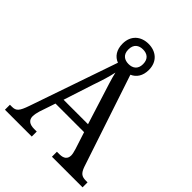

<svg xmlns="http://www.w3.org/2000/svg" viewBox="-245 -1014 1144 1144"><g transform="rotate(45 327.5 -441.5)"><path d="M1 0H227V-42H205C166 -42 145 -58 145 -89C145 -103 149 -122 154 -138L188 -239H429L464 -131C469 -114 473 -98 473 -87C473 -57 454 -42 419 -42H397V0H655V-42H642C607 -42 591 -52 576 -94L382 -676C417 -691 440 -724 440 -774C440 -845 391 -883 329 -883C267 -883 218 -845 218 -774C218 -722 242 -688 279 -674L88 -120C66 -56 53 -42 18 -42H1ZM329 -713C295 -713 267 -730 267 -774C267 -819 295 -836 329 -836C363 -836 391 -819 391 -774C391 -730 363 -713 329 -713ZM206 -289 267 -477C287 -534 301 -579 310 -622C320 -578 337 -527 356 -467L412 -289Z"/></g></svg>

Font: Noto Serif Bengali SemiCondensed
Style: Regular
Weight: 400
Width: 4
Designer: Juan Bruce, Universal Thirst, Indian Type Foundry and the Monotype Design Team.
Foundry: Monotype Imaging Inc.
Version: Version 2.003